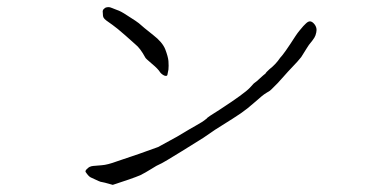

<svg xmlns="http://www.w3.org/2000/svg" viewBox="-20 -570 1040 538"><path d="M839 -434 824 -410Q817 -402 813 -397Q779 -361 776 -357Q757 -335 741 -320Q736 -315 732 -313Q728 -311 724 -308Q719 -306 692 -282Q673 -265 654 -252Q646 -246 582 -206Q557 -189 550 -184Q541 -178 489 -146Q437 -114 434 -113Q418 -106 403 -96Q387 -86 373 -79Q349 -69 296 -52Q268 -60 265 -60Q263 -59 234 -73Q228 -76 220 -88Q218 -91 223.5 -96.5Q229 -102 233 -103Q234 -104 241 -105Q254 -106 265 -107Q281 -108 308 -118Q312 -119 370 -139Q421 -157 423 -158L476 -187Q521 -214 527 -217Q549 -229 558 -237Q559 -238 559.5 -238Q560 -238 561 -240Q561 -241 596 -263Q665 -308 680 -324Q687 -332 691 -336Q692 -337 700 -343Q723 -364 724 -364Q725 -367 735 -376Q753 -390 765 -408Q776 -419 808 -469Q814 -478 819 -484Q832 -500 837 -504Q844 -511 850 -510Q856 -509 862 -501Q867 -494 867 -486Q867 -480 864 -471Q862 -465 855 -456Q844 -443 839 -434ZM359 -446Q356 -449 331.5 -470.5Q307 -492 295.5 -500Q284 -508 278 -512.5Q272 -517 270 -521Q268 -525 268 -535Q267 -540 270 -544Q275 -549 277 -549Q284 -551 290 -549Q298 -546 308 -542Q318 -539 336 -527Q366 -508 369 -505Q381 -494 409 -472Q435 -452 443 -432Q451 -411 452 -399Q453 -385 452 -375Q450 -365 449 -360Q448 -356 441 -358Q434 -361 429 -367Q423 -377 406 -391Q387 -407 387 -409Q373 -435 359 -446Z"/></svg>

Font: ToneOZ-Pinyin-Tsuipita-TC
Style: Regular
Weight: 400
Designer: ÂÆ£ÂøóÂáåJeffrey Xuan(jeffreyx@gmail.com, ToneOZ.com) ÈòøÂù§(cjkFonts)
Foundry: ToneOZ
Version: Version 0.24071